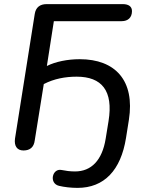

<svg xmlns="http://www.w3.org/2000/svg" viewBox="-20 -725 719 934"><path d="M357 189C487 189 568 103 593 -54L607 -142C637 -333 541 -437 368 -437C308 -437 250 -425 208 -404L242 -622H572C603 -622 622 -640 622 -671C622 -693 606 -705 577 -705H207C174 -705 154 -689 149 -657L53 -51C48 -15 63 7 94 7C126 7 145 -9 149 -42L193 -316C243 -342 298 -352 353 -352C475 -352 532 -284 508 -136L494 -50C477 55 424 109 345 109C320 109 300 106 280 102C234 92 217 167 267 179C292 185 325 189 357 189Z"/></svg>

Font: SN Pro Medium
Style: Italic
Weight: 400
Italic angle: -9°
Designer: Tobias Whetton
Foundry: Supernotes
Version: Version 1.001;Glyphs 3.2 (3249)